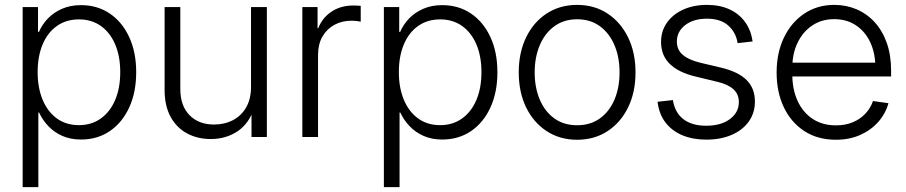

<svg xmlns="http://www.w3.org/2000/svg" viewBox="-20 -558 3690 782"><path d="M72.3 204.1V-529.3H134.8V-428.2H138.7Q151.4 -458 175 -482.7Q198.7 -507.3 232.7 -522.2Q266.6 -537.1 310.1 -537.1Q376.5 -537.1 427 -502.9Q477.5 -468.8 506.1 -407.2Q534.7 -345.7 534.7 -263.7Q534.7 -182.1 506.3 -120.4Q478 -58.6 427.5 -24.2Q377 10.3 310.1 10.3Q267.1 10.3 233.6 -4.6Q200.2 -19.5 176.5 -44.7Q152.8 -69.8 139.2 -99.6H136.2V204.1ZM301.8 -48.3Q352.5 -48.3 390.4 -75.2Q428.2 -102.1 449 -150.6Q469.7 -199.2 469.7 -264.2Q469.7 -329.1 449 -377.4Q428.2 -425.8 390.6 -452.4Q353 -479 301.8 -479Q249.5 -479 211.7 -452.1Q173.8 -425.3 153.6 -377Q133.3 -328.6 133.3 -264.2Q133.3 -200.2 153.8 -151.4Q174.3 -102.5 211.9 -75.4Q249.5 -48.3 301.8 -48.3Z M838.9 8.3Q784.7 8.3 741.9 -14.6Q699.2 -37.6 674.8 -82.3Q650.4 -127 650.4 -191.4V-529.3H714.4V-195.8Q714.4 -127.4 751.7 -89.1Q789.1 -50.8 852.1 -50.8Q894.5 -50.8 928.7 -68.6Q962.9 -86.4 982.7 -120.8Q1002.4 -155.3 1002.4 -204.1V-529.3H1066.9V0H1004.4V-124.5H1018.1Q995.6 -55.2 947.8 -23.4Q899.9 8.3 838.9 8.3Z M1211.4 0V-529.3H1273.4V-443.4H1276.4Q1292.5 -485.4 1330.1 -510.5Q1367.7 -535.6 1418.9 -535.6Q1427.2 -535.6 1435.3 -535.2Q1443.4 -534.7 1449.2 -534.2V-469.7Q1445.3 -470.7 1434.6 -472.2Q1423.8 -473.6 1410.6 -473.6Q1372.6 -473.6 1341.8 -456.8Q1311 -439.9 1293.2 -408.9Q1275.4 -377.9 1275.4 -334.5V0Z M1543.5 204.1V-529.3H1606V-428.2H1609.9Q1622.6 -458 1646.2 -482.7Q1669.9 -507.3 1703.9 -522.2Q1737.8 -537.1 1781.2 -537.1Q1847.7 -537.1 1898.2 -502.9Q1948.7 -468.8 1977.3 -407.2Q2005.9 -345.7 2005.9 -263.7Q2005.9 -182.1 1977.5 -120.4Q1949.2 -58.6 1898.7 -24.2Q1848.1 10.3 1781.2 10.3Q1738.3 10.3 1704.8 -4.6Q1671.4 -19.5 1647.7 -44.7Q1624 -69.8 1610.4 -99.6H1607.4V204.1ZM1772.9 -48.3Q1823.7 -48.3 1861.6 -75.2Q1899.4 -102.1 1920.2 -150.6Q1940.9 -199.2 1940.9 -264.2Q1940.9 -329.1 1920.2 -377.4Q1899.4 -425.8 1861.8 -452.4Q1824.2 -479 1772.9 -479Q1720.7 -479 1682.9 -452.1Q1645 -425.3 1624.8 -377Q1604.5 -328.6 1604.5 -264.2Q1604.5 -200.2 1625 -151.4Q1645.5 -102.5 1683.1 -75.4Q1720.7 -48.3 1772.9 -48.3Z M2330.6 11.2Q2260.3 11.2 2206.5 -23.9Q2152.8 -59.1 2122.8 -120.8Q2092.8 -182.6 2092.8 -263.2Q2092.8 -343.8 2122.8 -405.8Q2152.8 -467.8 2206.5 -502.9Q2260.3 -538.1 2330.6 -538.1Q2400.9 -538.1 2454.3 -502.9Q2507.8 -467.8 2538.1 -405.8Q2568.4 -343.8 2568.4 -263.2Q2568.4 -182.6 2538.3 -120.8Q2508.3 -59.1 2454.6 -23.9Q2400.9 11.2 2330.6 11.2ZM2330.6 -47.9Q2384.8 -47.9 2423.3 -75.7Q2461.9 -103.5 2482.7 -152.3Q2503.4 -201.2 2503.4 -263.2Q2503.4 -325.2 2482.7 -374Q2461.9 -422.9 2423.3 -451.2Q2384.8 -479.5 2330.6 -479.5Q2276.9 -479.5 2238 -451.2Q2199.2 -422.9 2178.5 -374Q2157.7 -325.2 2157.7 -263.2Q2157.7 -201.2 2178.5 -152.3Q2199.2 -103.5 2237.8 -75.7Q2276.4 -47.9 2330.6 -47.9Z M2856.9 10.7Q2802.2 10.7 2759.8 -6.8Q2717.3 -24.4 2690.7 -58.8Q2664.1 -93.3 2658.2 -143.6L2720.7 -150.4Q2728.5 -99.6 2763.2 -72.8Q2797.9 -45.9 2856 -45.9Q2917 -45.9 2953.1 -73.2Q2989.3 -100.6 2989.3 -142.1Q2989.3 -175.3 2966.3 -195.3Q2943.4 -215.3 2900.4 -225.1L2813.5 -246.1Q2743.7 -262.7 2708 -297.6Q2672.4 -332.5 2672.4 -387.2Q2672.4 -431.6 2696.3 -465.6Q2720.2 -499.5 2762.5 -518.8Q2804.7 -538.1 2859.4 -538.1Q2911.6 -538.1 2950.9 -520Q2990.2 -502 3014.4 -468.8Q3038.6 -435.5 3045.4 -389.2L2984.4 -382.3Q2977.1 -426.8 2945.8 -454.3Q2914.6 -481.9 2859.4 -481.9Q2804.7 -481.9 2770.8 -455.8Q2736.8 -429.7 2736.8 -388.7Q2736.8 -355 2761 -334.5Q2785.2 -314 2831.5 -302.7L2916 -282.7Q2986.3 -266.1 3020.5 -232.4Q3054.7 -198.7 3054.7 -144.5Q3054.7 -97.7 3029.5 -62.7Q3004.4 -27.8 2959.7 -8.5Q2915 10.7 2856.9 10.7Z M3384.8 11.2Q3310.1 11.2 3255.9 -24.2Q3201.7 -59.6 3172.4 -121.3Q3143.1 -183.1 3143.1 -262.7Q3143.1 -342.8 3172.9 -404.8Q3202.6 -466.8 3255.6 -502.4Q3308.6 -538.1 3377.9 -538.1Q3426.8 -538.1 3469 -520Q3511.2 -502 3542.7 -467.3Q3574.2 -432.6 3591.8 -383.1Q3609.4 -333.5 3609.4 -270V-246.6H3180.7V-302.7H3573.7L3545.4 -283.2Q3545.4 -340.8 3524.7 -385.3Q3503.9 -429.7 3466.3 -454.8Q3428.7 -480 3377.9 -480Q3326.7 -480 3288.3 -454.3Q3250 -428.7 3228.5 -384Q3207 -339.4 3207 -282.7V-254.9Q3207 -193.4 3228.8 -146.5Q3250.5 -99.6 3290.3 -73.5Q3330.1 -47.4 3384.8 -47.4Q3423.3 -47.4 3453.9 -60.3Q3484.4 -73.2 3505.1 -95.7Q3525.9 -118.2 3535.6 -146.5L3598.6 -137.7Q3586.9 -95.2 3557.1 -61.5Q3527.3 -27.8 3483.4 -8.3Q3439.5 11.2 3384.8 11.2Z"/></svg>

Font: Inter 24pt Light
Style: Regular
Weight: 300
Designer: Rasmus Andersson
Foundry: rsms
Version: Version 4.001;git-66647c0bb